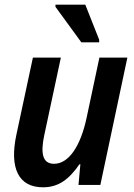

<svg xmlns="http://www.w3.org/2000/svg" viewBox="-20 -787 571 817"><path d="M326 -607H402V-618L343 -767H216V-758ZM163 10C229 10 274 -24 318 -88H322L314 0H407L522 -542H403L349 -288C323 -164 272 -90 210 -90C159 -90 153 -138 168 -210L239 -542H120L50 -215C19 -71 59 10 163 10Z"/></svg>

Font: Noto Sans SemiCondensed SemiBold
Style: Italic
Weight: 600
Width: 4
Italic angle: -12°
Designer: Monotype Design Team
Foundry: Monotype Imaging Inc.
Version: Version 2.013